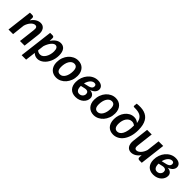

<svg xmlns="http://www.w3.org/2000/svg" viewBox="265 -2101 3638 3638"><g transform="rotate(45 2084.0 -281.5)"><path d="M20.5 0H144L172 -255C179 -280 188.1 -302.6 199.2 -322.8C210.4 -342.9 222.7 -360.2 236 -374.8C249.3 -389.2 263.2 -400.4 277.8 -408.2C292.2 -416.1 306.3 -420 320 -420C340.3 -420 354.3 -412.8 362 -398.2C369.7 -383.8 371.3 -359.8 367 -326.5L328.5 0H452L490.5 -326.5C494.5 -357.5 494.2 -385.1 489.8 -409.2C485.2 -433.4 477.5 -453.8 466.5 -470.2C455.5 -486.8 441.5 -499.3 424.5 -508C407.5 -516.7 388.3 -521 367 -521C333.3 -521 300.7 -511.6 269 -492.8C237.3 -473.9 208.5 -445.3 182.5 -407L185.5 -473.5C185.5 -487.5 181.9 -497.7 174.8 -504C167.6 -510.3 157.5 -513.5 144.5 -513.5H82Z M540.5 167.5H660.5L686 -39C700 -24.7 716.2 -13.3 734.8 -5C753.2 3.3 774.2 7.5 797.5 7.5C820.2 7.5 842.1 3.2 863.2 -5.5C884.4 -14.2 904.3 -26.2 923 -41.5C941.7 -56.8 958.6 -75 973.8 -96C988.9 -117 1002 -140 1013 -165C1024 -190 1032.5 -216.5 1038.5 -244.5C1044.5 -272.5 1047.5 -301 1047.5 -330C1047.5 -362.3 1044.2 -390.5 1037.5 -414.5C1030.8 -438.5 1021.3 -458.3 1009 -474C996.7 -489.7 981.8 -501.4 964.5 -509.2C947.2 -517.1 927.8 -521 906.5 -521C871.5 -521 838.4 -510.1 807.2 -488.2C776.1 -466.4 748.2 -437 723.5 -400L727 -473.5C727 -487.5 723.4 -497.7 716.2 -504C709.1 -510.3 699 -513.5 686 -513.5H623.5ZM858 -424C879 -424 895.4 -415.2 907.2 -397.8C919.1 -380.2 925 -353.5 925 -317.5C925 -289.8 921.5 -262.2 914.5 -234.8C907.5 -207.2 897.5 -182.5 884.5 -160.5C871.5 -138.5 856 -120.7 838 -107C820 -93.3 800 -86.5 778 -86.5C763.7 -86.5 749.2 -89 734.8 -94C720.2 -99 707.3 -107.5 696 -119.5L711 -244C719 -269.3 728.6 -293 739.8 -315C750.9 -337 763 -356.1 776 -372.2C789 -388.4 802.5 -401.1 816.5 -410.2C830.5 -419.4 844.3 -424 858 -424Z M1311 -87.5C1282 -87.5 1260.5 -97.2 1246.5 -116.8C1232.5 -136.2 1225.5 -166.8 1225.5 -208.5C1225.5 -237.8 1228.7 -265.7 1235 -292C1241.3 -318.3 1250.3 -341.4 1262 -361.2C1273.7 -381.1 1287.9 -396.8 1304.8 -408.5C1321.6 -420.2 1340.3 -426 1361 -426C1389.7 -426 1411 -416.2 1425 -396.8C1439 -377.2 1446 -346.7 1446 -305C1446 -276 1442.8 -248.3 1436.5 -222C1430.2 -195.7 1421.2 -172.6 1409.5 -152.8C1397.8 -132.9 1383.7 -117.1 1367 -105.2C1350.3 -93.4 1331.7 -87.5 1311 -87.5ZM1299.5 7.5C1336.5 7.5 1371.3 -0.6 1404 -16.8C1436.7 -32.9 1465.2 -55.1 1489.8 -83.2C1514.2 -111.4 1533.7 -144.6 1548 -182.8C1562.3 -220.9 1569.5 -262 1569.5 -306C1569.5 -340.3 1564.5 -370.8 1554.5 -397.5C1544.5 -424.2 1530.8 -446.7 1513.2 -465C1495.8 -483.3 1474.9 -497.2 1450.8 -506.8C1426.6 -516.2 1400.3 -521 1372 -521C1335 -521 1300.2 -513 1267.5 -497C1234.8 -481 1206.2 -459 1181.8 -431C1157.2 -403 1137.8 -369.8 1123.5 -331.5C1109.2 -293.2 1102 -251.8 1102 -207.5C1102 -173.2 1107 -142.7 1117 -116C1127 -89.3 1140.8 -66.8 1158.5 -48.5C1176.2 -30.2 1197 -16.2 1221 -6.8C1245 2.8 1271.2 7.5 1299.5 7.5Z M2042.5 -413.5C2042.5 -427.8 2039.6 -441.5 2033.8 -454.5C2027.9 -467.5 2019.2 -478.8 2007.8 -488.5C1996.2 -498.2 1981.8 -505.8 1964.5 -511.5C1947.2 -517.2 1927 -520 1904 -520C1863.7 -520 1826.4 -511.3 1792.2 -494C1758.1 -476.7 1728.5 -453.2 1703.5 -423.8C1678.5 -394.2 1659 -360.1 1645 -321.2C1631 -282.4 1624 -241.5 1624 -198.5C1624 -167.2 1628.2 -138.8 1636.8 -113.5C1645.2 -88.2 1657.8 -66.5 1674.2 -48.5C1690.8 -30.5 1711.2 -16.7 1735.5 -7C1759.8 2.7 1787.8 7.5 1819.5 7.5C1853.8 7.5 1884.6 2.2 1911.8 -8.5C1938.9 -19.2 1962 -33.2 1981 -50.8C2000 -68.2 2014.6 -88.1 2024.8 -110.2C2034.9 -132.4 2040 -154.8 2040 -177.5C2040 -193.8 2037.1 -208.3 2031.2 -221C2025.4 -233.7 2017.3 -244.3 2007 -253C1996.7 -261.7 1984.4 -268.4 1970.2 -273.2C1956.1 -278.1 1940.7 -281 1924 -282C1964.7 -296.7 1994.6 -315.7 2013.8 -339C2032.9 -362.3 2042.5 -387.2 2042.5 -413.5ZM1745.5 -214.5 1832 -234C1849.3 -237.3 1863.9 -238.1 1875.8 -236.2C1887.6 -234.4 1897.2 -230.8 1904.8 -225.2C1912.2 -219.8 1917.7 -212.8 1921 -204.2C1924.3 -195.8 1926 -186.5 1926 -176.5C1926 -164.5 1923.8 -153 1919.2 -142C1914.8 -131 1908.3 -121.2 1900 -112.8C1891.7 -104.2 1881.8 -97.4 1870.5 -92.2C1859.2 -87.1 1846.7 -84.3 1833 -84C1817.7 -83.3 1804.3 -85.9 1793 -91.8C1781.7 -97.6 1772.4 -106.2 1765.2 -117.5C1758.1 -128.8 1752.8 -142.7 1749.5 -159C1746.2 -175.3 1744.8 -193.8 1745.5 -214.5ZM1889 -437.5C1906.7 -437.5 1919 -432.9 1926 -423.8C1933 -414.6 1936.5 -403.5 1936.5 -390.5C1936.5 -382.5 1935.2 -374.5 1932.5 -366.5C1929.8 -358.5 1924.7 -350.8 1917 -343.2C1909.3 -335.8 1898.6 -328.8 1884.8 -322.5C1870.9 -316.2 1852.7 -310.8 1830 -306.5L1754.5 -288.5C1759.8 -310.8 1767 -331.2 1776 -349.5C1785 -367.8 1795.3 -383.5 1807 -396.5C1818.7 -409.5 1831.5 -419.6 1845.5 -426.8C1859.5 -433.9 1874 -437.5 1889 -437.5Z M2317 -87.5C2288 -87.5 2266.5 -97.2 2252.5 -116.8C2238.5 -136.2 2231.5 -166.8 2231.5 -208.5C2231.5 -237.8 2234.7 -265.7 2241 -292C2247.3 -318.3 2256.3 -341.4 2268 -361.2C2279.7 -381.1 2293.9 -396.8 2310.8 -408.5C2327.6 -420.2 2346.3 -426 2367 -426C2395.7 -426 2417 -416.2 2431 -396.8C2445 -377.2 2452 -346.7 2452 -305C2452 -276 2448.8 -248.3 2442.5 -222C2436.2 -195.7 2427.2 -172.6 2415.5 -152.8C2403.8 -132.9 2389.7 -117.1 2373 -105.2C2356.3 -93.4 2337.7 -87.5 2317 -87.5ZM2305.5 7.5C2342.5 7.5 2377.3 -0.6 2410 -16.8C2442.7 -32.9 2471.2 -55.1 2495.8 -83.2C2520.2 -111.4 2539.7 -144.6 2554 -182.8C2568.3 -220.9 2575.5 -262 2575.5 -306C2575.5 -340.3 2570.5 -370.8 2560.5 -397.5C2550.5 -424.2 2536.8 -446.7 2519.2 -465C2501.8 -483.3 2480.9 -497.2 2456.8 -506.8C2432.6 -516.2 2406.3 -521 2378 -521C2341 -521 2306.2 -513 2273.5 -497C2240.8 -481 2212.2 -459 2187.8 -431C2163.2 -403 2143.8 -369.8 2129.5 -331.5C2115.2 -293.2 2108 -251.8 2108 -207.5C2108 -173.2 2113 -142.7 2123 -116C2133 -89.3 2146.8 -66.8 2164.5 -48.5C2182.2 -30.2 2203 -16.2 2227 -6.8C2251 2.8 2277.2 7.5 2305.5 7.5Z M2732 -725 2726 -669.5C2724.7 -659.8 2725.7 -652.8 2729 -648.5C2732.3 -644.2 2739.3 -642 2750 -642C2786.3 -642.7 2818.7 -640.5 2847 -635.5C2875.3 -630.5 2899.6 -621.4 2919.8 -608.2C2939.9 -595.1 2956.2 -577.2 2968.8 -554.5C2981.2 -531.8 2989.8 -503.2 2994.5 -468.5C2979.2 -482.5 2962.2 -493.3 2943.5 -501C2924.8 -508.7 2903.5 -512.5 2879.5 -512.5C2842.5 -512.5 2808.8 -504.1 2778.5 -487.2C2748.2 -470.4 2722.2 -448 2700.8 -420C2679.2 -392 2662.5 -359.9 2650.5 -323.8C2638.5 -287.6 2632.5 -250.2 2632.5 -211.5C2632.5 -175.2 2637.3 -143.3 2647 -116C2656.7 -88.7 2670.2 -65.8 2687.5 -47.5C2704.8 -29.2 2725.3 -15.4 2749 -6.2C2772.7 2.9 2798.5 7.5 2826.5 7.5C2865.8 7.5 2902.7 -1.6 2937 -19.8C2971.3 -37.9 3001.2 -64.2 3026.8 -98.8C3052.2 -133.2 3072.4 -175.3 3087.2 -225C3102.1 -274.7 3109.5 -330.8 3109.5 -393.5C3109.5 -440.5 3105.4 -481.9 3097.2 -517.8C3089.1 -553.6 3077.3 -584.5 3062 -610.5C3046.7 -636.5 3027.9 -657.9 3005.8 -674.8C2983.6 -691.6 2958.5 -704.5 2930.5 -713.5C2902.5 -722.5 2871.8 -727.8 2838.5 -729.2C2805.2 -730.8 2769.7 -729.3 2732 -725ZM2841 -88C2828.3 -88 2816.8 -90.3 2806.2 -95C2795.8 -99.7 2786.8 -106.9 2779.2 -116.8C2771.8 -126.6 2766 -139.2 2762 -154.8C2758 -170.2 2756 -189 2756 -211C2756 -240.7 2759.6 -268.5 2766.8 -294.5C2773.9 -320.5 2784.2 -343.1 2797.5 -362.2C2810.8 -381.4 2826.8 -396.6 2845.5 -407.8C2864.2 -418.9 2884.8 -424.5 2907.5 -424.5C2923.5 -424.5 2938.3 -421.7 2952 -416C2965.7 -410.3 2977.7 -403.2 2988 -394.5C2988 -340.8 2984.2 -294.7 2976.5 -256C2968.8 -217.3 2958.3 -185.6 2945 -160.8C2931.7 -135.9 2916.1 -117.6 2898.2 -105.8C2880.4 -93.9 2861.3 -88 2841 -88Z M3345.5 -513H3222L3183.5 -187.5C3179.5 -156.5 3179.8 -128.8 3184.2 -104.5C3188.8 -80.2 3196.5 -59.8 3207.5 -43.2C3218.5 -26.8 3232.5 -14.2 3249.5 -5.5C3266.5 3.2 3285.7 7.5 3307 7.5C3340 7.5 3371.9 -1.5 3402.8 -19.5C3433.6 -37.5 3462 -64.8 3488 -101.5L3485 -42.5C3485 -14.2 3499.7 0 3529 0H3591.5L3653.5 -513H3530L3498.5 -249.5C3491.2 -225.8 3482 -204.3 3471 -185C3460 -165.7 3448 -149.2 3435 -135.8C3422 -122.2 3408.6 -111.8 3394.8 -104.5C3380.9 -97.2 3367.3 -93.5 3354 -93.5C3333.7 -93.5 3319.7 -100.8 3312 -115.2C3304.3 -129.8 3302.7 -153.8 3307 -187.5Z M4125 -413.5C4125 -427.8 4122.1 -441.5 4116.2 -454.5C4110.4 -467.5 4101.8 -478.8 4090.2 -488.5C4078.8 -498.2 4064.3 -505.8 4047 -511.5C4029.7 -517.2 4009.5 -520 3986.5 -520C3946.2 -520 3908.9 -511.3 3874.8 -494C3840.6 -476.7 3811 -453.2 3786 -423.8C3761 -394.2 3741.5 -360.1 3727.5 -321.2C3713.5 -282.4 3706.5 -241.5 3706.5 -198.5C3706.5 -167.2 3710.8 -138.8 3719.2 -113.5C3727.8 -88.2 3740.2 -66.5 3756.8 -48.5C3773.2 -30.5 3793.7 -16.7 3818 -7C3842.3 2.7 3870.3 7.5 3902 7.5C3936.3 7.5 3967.1 2.2 3994.2 -8.5C4021.4 -19.2 4044.5 -33.2 4063.5 -50.8C4082.5 -68.2 4097.1 -88.1 4107.2 -110.2C4117.4 -132.4 4122.5 -154.8 4122.5 -177.5C4122.5 -193.8 4119.6 -208.3 4113.8 -221C4107.9 -233.7 4099.8 -244.3 4089.5 -253C4079.2 -261.7 4066.9 -268.4 4052.8 -273.2C4038.6 -278.1 4023.2 -281 4006.5 -282C4047.2 -296.7 4077.1 -315.7 4096.2 -339C4115.4 -362.3 4125 -387.2 4125 -413.5ZM3828 -214.5 3914.5 -234C3931.8 -237.3 3946.4 -238.1 3958.2 -236.2C3970.1 -234.4 3979.8 -230.8 3987.2 -225.2C3994.8 -219.8 4000.2 -212.8 4003.5 -204.2C4006.8 -195.8 4008.5 -186.5 4008.5 -176.5C4008.5 -164.5 4006.2 -153 4001.8 -142C3997.2 -131 3990.8 -121.2 3982.5 -112.8C3974.2 -104.2 3964.3 -97.4 3953 -92.2C3941.7 -87.1 3929.2 -84.3 3915.5 -84C3900.2 -83.3 3886.8 -85.9 3875.5 -91.8C3864.2 -97.6 3854.9 -106.2 3847.8 -117.5C3840.6 -128.8 3835.3 -142.7 3832 -159C3828.7 -175.3 3827.3 -193.8 3828 -214.5ZM3971.5 -437.5C3989.2 -437.5 4001.5 -432.9 4008.5 -423.8C4015.5 -414.6 4019 -403.5 4019 -390.5C4019 -382.5 4017.7 -374.5 4015 -366.5C4012.3 -358.5 4007.2 -350.8 3999.5 -343.2C3991.8 -335.8 3981.1 -328.8 3967.2 -322.5C3953.4 -316.2 3935.2 -310.8 3912.5 -306.5L3837 -288.5C3842.3 -310.8 3849.5 -331.2 3858.5 -349.5C3867.5 -367.8 3877.8 -383.5 3889.5 -396.5C3901.2 -409.5 3914 -419.6 3928 -426.8C3942 -433.9 3956.5 -437.5 3971.5 -437.5Z"/></g></svg>

Font: Lato
Style: Bold Italic
Weight: 700
Italic angle: -7°
Designer: Lukasz Dziedzic
Foundry: tyPoland Lukasz Dziedzic
Version: Version 2.007; 2014-02-27